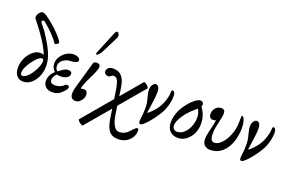

<svg xmlns="http://www.w3.org/2000/svg" viewBox="-118 -1254 2972 1947"><g transform="rotate(20 1368.5 -280.5)"><path d="M139 11Q95 11 69.5 -20.5Q44 -52 44 -107Q44 -148 57.5 -186.5Q71 -225 94.5 -255.5Q118 -286 147 -304.5Q176 -323 207 -323Q219 -323 228.5 -321Q238 -319 246 -316Q229 -361 197 -415Q165 -469 124.5 -524.5Q84 -580 44 -629Q34 -641 38.5 -661Q43 -681 56 -697Q73 -718 91.5 -717.5Q110 -717 139 -697Q158 -684 189 -659Q220 -634 253 -603Q286 -572 313 -541Q340 -510 351 -485Q353 -481 343.5 -473Q334 -465 323.5 -460.5Q313 -456 310 -460Q285 -499 241 -544.5Q197 -590 148 -630Q138 -638 130 -641Q122 -644 114 -638Q107 -631 110 -622Q113 -613 119 -606Q145 -576 163 -551.5Q181 -527 206 -486Q229 -450 252.5 -407Q276 -364 292 -315Q308 -266 308 -212Q308 -153 285 -102Q262 -51 224 -20Q186 11 139 11ZM113 -42Q134 -42 156 -59Q178 -76 198 -102.5Q218 -129 233 -159.5Q248 -190 255.5 -216.5Q263 -243 260 -260Q257 -277 240 -277Q225 -277 201 -256Q177 -235 152 -202Q127 -169 110 -133.5Q93 -98 93 -69Q93 -42 113 -42Z M455 11Q409 11 382.5 -13.5Q356 -38 356 -79Q356 -109 371 -139Q386 -169 413 -190Q396 -205 385.5 -225.5Q375 -246 375 -271Q375 -310 397.5 -345.5Q420 -381 456.5 -403Q493 -425 534 -425Q557 -425 579 -415Q601 -405 601 -386Q601 -367 577 -358.5Q553 -350 525 -350Q496 -350 469 -337.5Q442 -325 425.5 -304.5Q409 -284 409 -258Q409 -242 416 -226.5Q423 -211 433 -206Q456 -224 482 -240.5Q508 -257 532 -257Q573 -257 573 -226Q573 -201 546.5 -185Q520 -169 477 -169Q456 -169 439 -175Q404 -141 404 -106Q404 -64 457 -64Q483 -64 508.5 -73.5Q534 -83 547 -98Q557 -109 569.5 -110.5Q582 -112 588 -107Q599 -101 597 -88.5Q595 -76 585 -63Q554 -24 524.5 -6.5Q495 11 455 11Z M708 14Q650 14 650 -49Q650 -63 652.5 -79Q655 -95 661 -116L743 -403Q749 -425 780 -425Q818 -425 818 -391Q818 -376 807.5 -348Q797 -320 770 -265Q745 -215 731.5 -180Q718 -145 715 -122Q729 -128 752 -128Q769 -128 779.5 -114.5Q790 -101 790 -81Q790 -57 778 -35.5Q766 -14 747.5 0Q729 14 708 14ZM745 -502Q740 -502 740 -509Q740 -511 740.5 -513.5Q741 -516 742 -519L838 -753Q852 -791 867 -791Q878 -791 885 -777.5Q892 -764 892 -752Q892 -746 886 -731Q880 -716 863 -684L806 -571Q772 -502 745 -502Z M862 222Q858 226 848 221Q838 216 826.5 206.5Q815 197 808.5 188Q802 179 805 175L1070 -138L1059 -214Q1046 -298 1030.5 -328.5Q1015 -359 986 -359Q973 -359 959 -347Q947 -335 933 -335Q917 -335 903 -344.5Q889 -354 889 -375Q889 -394 905 -410.5Q921 -427 958 -427Q1018 -427 1051.5 -388Q1085 -349 1095 -275L1109 -183L1295 -403Q1298 -408 1308.5 -403Q1319 -398 1330 -388.5Q1341 -379 1347.5 -369.5Q1354 -360 1351 -356L1123 -86L1136 2Q1147 75 1171 116.5Q1195 158 1229 158Q1291 158 1334 108Q1378 58 1392 58Q1401 58 1404 63Q1407 68 1407 83Q1407 123 1385.5 156.5Q1364 190 1328 210Q1292 230 1248 230Q1207 230 1177 215Q1147 200 1127.5 158.5Q1108 117 1097 40L1085 -41Z M1407 10Q1389 10 1389 -17Q1389 -26 1390 -38Q1391 -50 1394 -72Q1396 -87 1397.5 -111.5Q1399 -136 1399 -155Q1399 -195 1395.5 -214Q1392 -233 1391 -237Q1381 -272 1375 -302Q1369 -332 1369 -349Q1369 -384 1385 -405Q1401 -426 1417 -426Q1434 -426 1446.5 -409Q1459 -392 1459 -351Q1459 -307 1448 -236Q1441 -184 1437.5 -159.5Q1434 -135 1432 -128L1439 -124Q1478 -156 1512.5 -200Q1547 -244 1567 -302Q1575 -325 1580.5 -349.5Q1586 -374 1586 -391Q1586 -424 1598 -424Q1627 -424 1627 -367Q1627 -337 1619 -299Q1611 -261 1596 -223Q1586 -198 1567 -167Q1548 -136 1525 -105Q1502 -74 1479 -48Q1456 -22 1437 -6Q1418 10 1407 10Z M1812 11Q1754 11 1722 -22.5Q1690 -56 1690 -118Q1690 -155 1700 -189Q1710 -223 1723 -251Q1745 -295 1777.5 -335Q1810 -375 1843 -400Q1876 -425 1899 -425Q1933 -425 1933 -391Q1933 -380 1927 -370Q1984 -299 1984 -201Q1984 -138 1958.5 -90.5Q1933 -43 1894 -16Q1855 11 1812 11ZM1731 -98Q1731 -73 1745 -59Q1759 -45 1781 -45Q1820 -45 1853 -74Q1886 -103 1906 -149.5Q1926 -196 1926 -247Q1926 -278 1919 -300Q1912 -322 1901 -338Q1891 -328 1876 -316Q1834 -282 1801.5 -242Q1769 -202 1750 -164Q1731 -126 1731 -98Z M2156 13Q2122 13 2098 -9Q2074 -31 2074 -75Q2074 -97 2079.5 -125.5Q2085 -154 2092 -182Q2102 -219 2107 -244.5Q2112 -270 2114 -289Q2097 -283 2080 -283Q2061 -283 2050 -296.5Q2039 -310 2039 -333Q2039 -368 2062.5 -396.5Q2086 -425 2127 -425Q2165 -425 2165 -383Q2165 -365 2160.5 -337.5Q2156 -310 2147 -276Q2141 -252 2135 -219.5Q2129 -187 2129 -153Q2129 -110 2140.5 -90Q2152 -70 2172 -70Q2205 -70 2235 -95Q2265 -120 2289 -161Q2313 -202 2327 -252Q2341 -302 2341 -353Q2341 -390 2342.5 -406.5Q2344 -423 2348 -423Q2365 -423 2376.5 -387.5Q2388 -352 2388 -298Q2388 -248 2375.5 -193.5Q2363 -139 2335 -92Q2307 -45 2263 -16Q2219 13 2156 13Z M2496 10Q2478 10 2478 -17Q2478 -26 2479 -38Q2480 -50 2483 -72Q2485 -87 2486.5 -111.5Q2488 -136 2488 -155Q2488 -195 2484.5 -214Q2481 -233 2480 -237Q2470 -272 2464 -302Q2458 -332 2458 -349Q2458 -384 2474 -405Q2490 -426 2506 -426Q2523 -426 2535.5 -409Q2548 -392 2548 -351Q2548 -307 2537 -236Q2530 -184 2526.5 -159.5Q2523 -135 2521 -128L2528 -124Q2567 -156 2601.5 -200Q2636 -244 2656 -302Q2664 -325 2669.5 -349.5Q2675 -374 2675 -391Q2675 -424 2687 -424Q2716 -424 2716 -367Q2716 -337 2708 -299Q2700 -261 2685 -223Q2675 -198 2656 -167Q2637 -136 2614 -105Q2591 -74 2568 -48Q2545 -22 2526 -6Q2507 10 2496 10Z"/></g></svg>

Font: Junicode
Style: Italic
Weight: 400
Italic angle: -11°
Designer: Peter S. Baker
Version: Version 2.100; ttfautohint (v1.8.4)